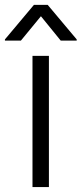

<svg xmlns="http://www.w3.org/2000/svg" viewBox="-59 -756 330 776"><path d="M72.3 -530.3H138.7V0H72.3ZM106.4 -690.4 25.4 -591.8H-39.1V-596.7L78.1 -736.3H133.8L251 -596.7V-591.8H186.5Z"/></svg>

Font: Pretendard Std Light
Style: Regular
Weight: 300
Designer: Base glyphs from Inter by Rasmus Andersson; Hangeul glyphs from Noto Sans CJK(Source Han Sans) by Jang Soo-young and Kan
Foundry: Kil Hyung-jin
Version: Version 1.309